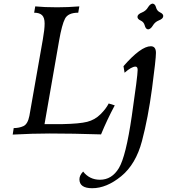

<svg xmlns="http://www.w3.org/2000/svg" viewBox="-20 -728 929 1040"><path d="M48.8 1 54.2 -34.2Q83.5 -34.2 106.9 -44.9Q130.4 -55.7 139.2 -100.6L211.9 -513.7Q221.7 -568.8 221.7 -600.6Q221.7 -632.3 207.8 -645.8Q193.8 -659.2 165 -659.2L170.9 -693.4Q219.2 -688.5 289.6 -688.5Q347.2 -688.5 409.7 -693.4L403.8 -659.2Q349.1 -659.2 332.3 -627.2Q315.4 -595.2 300.3 -508.8L221.2 -55.7H317.9Q410.6 -57.6 452.1 -68.1Q493.7 -78.6 524.2 -108.9Q554.7 -139.2 568.8 -167.5L601.6 -157.2Q560.5 -80.6 527.3 0Q374 -4.9 249.5 -4.9Q157.7 -4.9 48.8 1ZM479.5 291.5Q410.2 291.5 410.2 243.2Q410.2 222.2 430.2 201.2Q464.8 245.6 521.5 245.6Q585.9 245.6 624 182.4Q662.1 119.1 693.8 -99.1Q725.6 -317.4 725.6 -349.1Q725.6 -367.2 713.9 -367.2Q692.4 -367.2 654.8 -334L648.9 -369.6Q743.2 -477.5 796.9 -477.5Q824.7 -477.5 824.7 -441.4Q824.7 -408.2 803.5 -248.8Q782.2 -89.4 749 36.1Q715.8 161.6 636.5 226.6Q557.1 291.5 479.5 291.5ZM782.2 -568.8Q769 -570.3 764.2 -589.6Q759.3 -608.9 741.9 -616.7Q724.6 -624.5 724.6 -636.7Q724.6 -650.9 749.5 -660.6Q770 -668.9 781.5 -688Q793 -707 806.6 -708.5Q820.3 -707 825.2 -688Q830.1 -668.9 847.2 -660.9Q864.3 -652.8 864.3 -641.1Q864.3 -626.5 839.8 -617.2Q819.3 -608.9 807.9 -589.6Q796.4 -570.3 782.2 -568.8Z"/></svg>

Font: Kelvinch
Style: Italic
Weight: 400
Italic angle: -10°
Designer: Paul James Miller
Foundry: High-Logic / Made with FontCreator
Version: Version 3.40;July 22, 2017;FontCreator 11.0.0.2388 64-bit